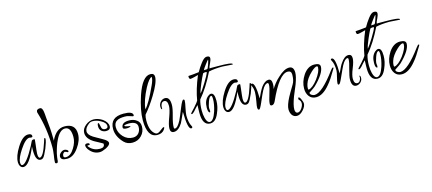

<svg xmlns="http://www.w3.org/2000/svg" viewBox="-53 -1025 3776 1680"><g transform="rotate(-15 1835.0 -185.5)"><path d="M51 -20Q32 -20 22 -36Q12 -52 12 -72Q12 -128 59 -203Q110 -285 160 -285Q194 -285 194 -262Q194 -252 181 -252Q180 -252 178 -252.5Q176 -253 173 -253L166 -255Q129 -255 78 -177Q30 -105 30 -66Q30 -39 44 -39Q81 -39 159 -183Q161 -188 166 -198Q171 -208 178 -222Q183 -231 200 -231Q207 -231 207 -226L203 -187Q200 -159 197 -137.5Q194 -116 194 -102Q194 -62 209 -62Q240 -62 279 -184Q282 -190 288 -213Q289 -217 293 -217Q299 -217 299 -209Q299 -186 275 -126Q249 -65 234 -51Q224 -43 212 -43Q166 -43 166 -137Q166 -145 166 -154.5Q166 -164 167 -174Q103 -20 51 -20Z M340 23Q325 23 325 12Q325 1 326.5 -14.5Q328 -30 332 -51Q338 -95 338 -115Q338 -290 290 -446Q288 -450 288 -454Q288 -480 322 -480Q341 -480 347 -441Q349 -428 350 -415Q351 -402 352 -388Q358 -336 361.5 -288Q365 -240 365 -196V-174Q410 -271 486 -271Q585 -271 585 -177Q585 -118 541 -57Q495 9 437 9Q381 9 381 -25Q381 -43 398 -58Q415 -73 433 -73Q441 -73 453 -67Q465 -61 465 -52Q465 -45 457 -45H456H457Q456 -48 431 -56Q410 -46 410 -23Q410 -7 430 -7Q474 -7 508 -64Q539 -114 539 -161Q539 -252 486 -252Q439 -252 402 -176Q389 -150 379 -120.5Q369 -91 361 -58Q358 -42 356 -29.5Q354 -17 353 -6Q353 23 340 23Z M729 27Q669 27 630 -29Q619 -46 619 -59Q619 -76 638 -76Q660 -76 660 -63Q660 -57 653 -57H648Q647 -57 646 -57.5Q645 -58 643 -58Q638 -58 638 -53Q638 -49 647 -40Q683 -1 738 -1Q779 -1 779 -32Q779 -36 778 -38Q766 -45 747.5 -55Q729 -65 705 -78Q639 -117 639 -170Q639 -207 674 -236Q708 -264 747 -264Q787 -264 827 -238Q870 -207 870 -170Q870 -137 830 -137Q806 -137 788 -152Q771 -167 771 -193Q771 -222 781 -222Q786 -222 790 -201Q795 -174 798 -170Q807 -156 826 -156Q851 -156 851 -177Q851 -208 807 -231Q788 -242 770.5 -246.5Q753 -251 736 -251Q716 -251 702 -240Q662 -210 662 -178Q662 -147 705 -120Q718 -112 738 -101Q758 -90 784 -75Q827 -51 827 -31Q827 -11 786 10Q750 27 729 27Z M1026 21Q980 21 950 -10Q892 -71 892 -138Q892 -245 1013 -245Q1098 -245 1098 -209Q1098 -201 1090 -201Q1086 -201 1051 -213Q1045 -215 1037.5 -216Q1030 -217 1019 -217Q971 -217 949 -204Q919 -189 919 -147Q919 -99 956 -59Q992 -21 1042 -21Q1075 -21 1094 -43Q1113 -65 1113 -99Q1113 -150 1034 -150Q1009 -150 994 -143V-141Q994 -132 1043 -125Q1045 -127 1045 -124L1044 -120Q1033 -113 1013 -113Q976 -113 976 -127Q976 -175 1046 -175Q1087 -175 1114 -154Q1142 -135 1142 -95Q1142 -46 1108 -12Q1075 21 1026 21Z M1255 12Q1163 12 1163 -145Q1163 -236 1205 -362Q1258 -518 1330 -518Q1366 -518 1366 -485Q1366 -434 1301 -328Q1276 -287 1250.5 -251.5Q1225 -216 1199 -186Q1192 -164 1192 -133Q1192 -42 1236 -9Q1244 -2 1254 -2Q1270 -2 1292 -21Q1316 -40 1324 -40Q1328 -40 1328 -35Q1328 -31 1317 -15Q1296 12 1255 12ZM1210 -232Q1230 -252 1256.5 -298.5Q1283 -345 1317 -420Q1337 -463 1337 -488Q1337 -491 1336 -492Q1311 -486 1272 -414Q1217 -309 1210 -232Z M1555 33Q1523 33 1521 -126Q1503 -86 1492.5 -63Q1482 -40 1478 -33Q1442 24 1402 24Q1369 24 1369 -14Q1369 -47 1393 -110Q1417 -175 1417 -207Q1417 -259 1386 -259Q1370 -259 1361 -244Q1357 -237 1355 -229Q1353 -221 1353 -213V-202Q1353 -195 1351 -195Q1342 -195 1342 -221Q1342 -243 1359 -263Q1377 -282 1400 -282Q1444 -282 1444 -210Q1444 -177 1426 -114Q1408 -50 1408 -16Q1408 -2 1416 -2Q1441 -2 1471 -60Q1476 -69 1487 -96Q1498 -123 1517 -169Q1541 -228 1552 -228Q1562 -228 1562 -217Q1562 -207 1559.5 -190.5Q1557 -174 1552 -153Q1548 -131 1545 -115Q1542 -99 1542 -88Q1542 -23 1562 12Q1566 19 1566 23Q1566 33 1555 33Z M1728 35Q1658 35 1658 -78Q1658 -88 1658.5 -106Q1659 -124 1660 -150Q1650 -140 1638.5 -127.5Q1627 -115 1615 -101Q1600 -86 1592 -86Q1587 -86 1587 -93Q1587 -93 1596.5 -104Q1606 -115 1625 -135Q1663 -178 1667 -188Q1683 -286 1732 -403Q1721 -401 1698 -394Q1685 -391 1676 -389Q1667 -387 1661 -387Q1648 -387 1648 -411Q1648 -415 1649 -416Q1690 -418 1745 -425Q1756 -445 1768 -463Q1780 -481 1793 -498Q1823 -538 1846 -538Q1874 -538 1874 -520Q1874 -502 1861 -476Q1845 -445 1844 -432Q1846 -432 1849.5 -432.5Q1853 -433 1858 -433H1916Q2051 -433 2051 -416Q2051 -413 2046 -413Q2031 -413 2002 -416Q1972 -419 1957 -419Q1883 -419 1833 -407Q1769 -276 1696 -191Q1683 -149 1683 -93Q1683 -75 1685 -58.5Q1687 -42 1691 -25Q1703 21 1727 21Q1760 21 1786 -58Q1805 -119 1805 -165Q1805 -197 1796 -197Q1780 -197 1765 -155Q1751 -116 1751 -97Q1751 -95 1751.5 -92Q1752 -89 1752 -84Q1753 -80 1753 -76Q1753 -72 1753 -70Q1753 -63 1750 -60Q1732 -60 1732 -105Q1732 -170 1770 -202Q1786 -215 1798 -215Q1830 -215 1830 -145Q1830 -90 1805 -34Q1777 35 1728 35ZM1793 -430Q1822 -430 1826 -433Q1828 -435 1831.5 -443.5Q1835 -452 1841 -468Q1852 -501 1852 -506Q1852 -508 1851 -510Q1846 -506 1822 -474Q1810 -458 1802.5 -447Q1795 -436 1793 -430ZM1712 -240Q1721 -250 1735 -270.5Q1749 -291 1768 -322Q1807 -385 1813 -408Q1807 -410 1804 -410Q1787 -410 1779 -405Q1771 -390 1761.5 -370Q1752 -350 1741 -324Q1729 -296 1721.5 -275Q1714 -254 1712 -240Z M1912 -20Q1893 -20 1883 -36Q1873 -52 1873 -72Q1873 -128 1920 -203Q1971 -285 2021 -285Q2055 -285 2055 -262Q2055 -252 2042 -252Q2041 -252 2039 -252.5Q2037 -253 2034 -253L2027 -255Q1990 -255 1939 -177Q1891 -105 1891 -66Q1891 -39 1905 -39Q1942 -39 2020 -183Q2022 -188 2027 -198Q2032 -208 2039 -222Q2044 -231 2061 -231Q2068 -231 2068 -226L2064 -187Q2061 -159 2058 -137.5Q2055 -116 2055 -102Q2055 -62 2070 -62Q2101 -62 2140 -184Q2143 -190 2149 -213Q2150 -217 2154 -217Q2160 -217 2160 -209Q2160 -186 2136 -126Q2110 -65 2095 -51Q2085 -43 2073 -43Q2027 -43 2027 -137Q2027 -145 2027 -154.5Q2027 -164 2028 -174Q1964 -20 1912 -20Z M2477 167Q2449 167 2433 144Q2419 122 2419 93Q2419 56 2454 -11Q2460 -23 2474.5 -47.5Q2489 -72 2511 -109Q2530 -140 2530 -193Q2530 -228 2497 -228Q2419 -228 2320 -6Q2307 21 2288 21Q2273 21 2273 6Q2273 -20 2291 -75Q2300 -103 2305 -124Q2310 -145 2310 -159Q2310 -177 2302 -177Q2275 -177 2248 -124Q2239 -109 2203 -25Q2180 28 2171 28Q2158 28 2158 5Q2158 0 2159.5 -12.5Q2161 -25 2165 -44Q2170 -72 2172.5 -93Q2175 -114 2175 -129Q2175 -162 2161 -190Q2158 -196 2158 -200Q2158 -208 2167 -208Q2199 -208 2201 -65Q2215 -97 2225 -115.5Q2235 -134 2239 -141Q2264 -185 2299 -200Q2310 -203 2317 -203Q2346 -203 2346 -157Q2346 -137 2340 -113Q2354 -136 2372.5 -159.5Q2391 -183 2416 -205Q2473 -259 2518 -259Q2560 -259 2560 -203Q2560 -168 2536 -103Q2526 -78 2515.5 -53.5Q2505 -29 2495 -4Q2468 68 2468 105Q2468 141 2491 141Q2510 141 2528 116Q2545 90 2545 70Q2545 47 2527 34Q2526 30 2526 24Q2526 15 2532 15Q2542 15 2552 40Q2563 65 2563 76Q2563 105 2534 136Q2506 167 2477 167Z M2682 53Q2640 53 2618 22Q2598 -6 2598 -47Q2598 -108 2636 -166Q2678 -228 2737 -228Q2790 -228 2790 -196Q2790 -136 2693 -42Q2685 -34 2634 0V2Q2634 13 2646 21Q2660 30 2673 30Q2741 30 2867 -141Q2881 -161 2890 -161Q2893 -161 2893 -158Q2893 -156 2892.5 -154Q2892 -152 2891 -150Q2866 -107 2845 -75Q2824 -43 2807 -24Q2744 53 2682 53ZM2634 -28Q2671 -34 2718 -95Q2764 -158 2764 -195Q2764 -207 2755 -207Q2738 -207 2703 -175Q2651 -126 2637 -80Q2630 -59 2630 -42Q2630 -31 2634 -28Z M3047 46Q3006 46 3006 -19Q3006 -33 3010.5 -55Q3015 -77 3023 -107Q3041 -167 3041 -194Q3041 -207 3033 -207Q3009 -207 2981 -155Q2977 -148 2965.5 -123Q2954 -98 2935 -56Q2912 -3 2902 -3Q2892 -3 2892 -14Q2892 -23 2894.5 -37Q2897 -51 2902 -70Q2913 -111 2913 -129Q2913 -189 2894 -221Q2890 -227 2890 -230Q2890 -239 2900 -239Q2933 -239 2933 -95Q2948 -127 2958.5 -148Q2969 -169 2976 -178Q3011 -231 3047 -231Q3078 -231 3078 -195Q3078 -181 3072.5 -159.5Q3067 -138 3055 -109Q3043 -80 3037.5 -58Q3032 -36 3032 -21Q3032 27 3062 27Q3077 27 3086 12Q3095 -2 3095 -16Q3095 -18 3094.5 -19Q3094 -20 3094 -21V-26Q3094 -32 3095 -32Q3104 -32 3104 -9Q3104 13 3086 30Q3068 46 3047 46Z M3243 35Q3173 35 3173 -78Q3173 -88 3173.5 -106Q3174 -124 3175 -150Q3165 -140 3153.5 -127.5Q3142 -115 3130 -101Q3115 -86 3107 -86Q3102 -86 3102 -93Q3102 -93 3111.5 -104Q3121 -115 3140 -135Q3178 -178 3182 -188Q3198 -286 3247 -403Q3236 -401 3213 -394Q3200 -391 3191 -389Q3182 -387 3176 -387Q3163 -387 3163 -411Q3163 -415 3164 -416Q3205 -418 3260 -425Q3271 -445 3283 -463Q3295 -481 3308 -498Q3338 -538 3361 -538Q3389 -538 3389 -520Q3389 -502 3376 -476Q3360 -445 3359 -432Q3361 -432 3364.5 -432.5Q3368 -433 3373 -433H3431Q3566 -433 3566 -416Q3566 -413 3561 -413Q3546 -413 3517 -416Q3487 -419 3472 -419Q3398 -419 3348 -407Q3284 -276 3211 -191Q3198 -149 3198 -93Q3198 -75 3200 -58.5Q3202 -42 3206 -25Q3218 21 3242 21Q3275 21 3301 -58Q3320 -119 3320 -165Q3320 -197 3311 -197Q3295 -197 3280 -155Q3266 -116 3266 -97Q3266 -95 3266.5 -92Q3267 -89 3267 -84Q3268 -80 3268 -76Q3268 -72 3268 -70Q3268 -63 3265 -60Q3247 -60 3247 -105Q3247 -170 3285 -202Q3301 -215 3313 -215Q3345 -215 3345 -145Q3345 -90 3320 -34Q3292 35 3243 35ZM3308 -430Q3337 -430 3341 -433Q3343 -435 3346.5 -443.5Q3350 -452 3356 -468Q3367 -501 3367 -506Q3367 -508 3366 -510Q3361 -506 3337 -474Q3325 -458 3317.5 -447Q3310 -436 3308 -430ZM3227 -240Q3236 -250 3250 -270.5Q3264 -291 3283 -322Q3322 -385 3328 -408Q3322 -410 3319 -410Q3302 -410 3294 -405Q3286 -390 3276.5 -370Q3267 -350 3256 -324Q3244 -296 3236.5 -275Q3229 -254 3227 -240Z M3459 53Q3417 53 3395 22Q3375 -6 3375 -47Q3375 -108 3413 -166Q3455 -228 3514 -228Q3567 -228 3567 -196Q3567 -136 3470 -42Q3462 -34 3411 0V2Q3411 13 3423 21Q3437 30 3450 30Q3518 30 3644 -141Q3658 -161 3667 -161Q3670 -161 3670 -158Q3670 -156 3669.5 -154Q3669 -152 3668 -150Q3643 -107 3622 -75Q3601 -43 3584 -24Q3521 53 3459 53ZM3411 -28Q3448 -34 3495 -95Q3541 -158 3541 -195Q3541 -207 3532 -207Q3515 -207 3480 -175Q3428 -126 3414 -80Q3407 -59 3407 -42Q3407 -31 3411 -28Z"/></g></svg>

Font: Ole
Style: Regular
Weight: 400
Designer: Robert E. Leuschke
Foundry: Robert E. Leuschke
Version: Version 1.010; ttfautohint (v1.8.3)